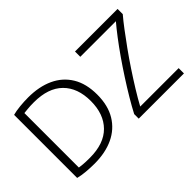

<svg xmlns="http://www.w3.org/2000/svg" viewBox="-94 -1065 1438 1438"><g transform="rotate(-45 625.0 -346.5)"><path d="M259 5Q217 5 171 1Q125 -3 91 -12V-680Q123 -689 169 -693.5Q215 -698 257 -698Q373 -698 458.5 -658.5Q544 -619 591.5 -541Q639 -463 639 -347Q639 -232 591.5 -153.5Q544 -75 459 -35Q374 5 259 5ZM265 -51Q415 -51 493 -130Q571 -209 571 -347Q571 -486 492.5 -564Q414 -642 262 -642Q222 -642 194.5 -639Q167 -636 155 -635V-58Q167 -56 193 -53.5Q219 -51 265 -51ZM731 0V-48Q758 -100 795.5 -163Q833 -226 876 -292.5Q919 -359 963.5 -423Q1008 -487 1050 -542Q1092 -597 1126 -637H749V-693H1200V-638Q1169 -602 1129 -549Q1089 -496 1044 -433.5Q999 -371 955 -304.5Q911 -238 871.5 -174Q832 -110 803 -56H1210V0Z"/></g></svg>

Font: Ubuntu Sans Light
Style: Regular
Weight: 300
Designer: Dalton Maag Ltd
Foundry: Dalton Maag Ltd
Version: Version 1.006; ttfautohint (v1.8.4.7-5d5b)